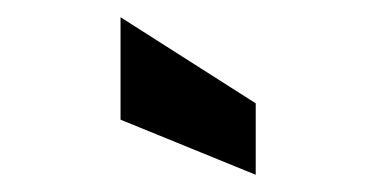

<svg xmlns="http://www.w3.org/2000/svg" viewBox="-20 -779 437 223"><path d="M277 -576 120 -640V-759L277 -659Z"/></svg>

Font: Cabin Condensed
Style: Bold
Weight: 700
Width: 3
Designer: Pablo Impallari
Foundry: Pablo Impallari. http://www.impallari.com Igino Marini. http://www.ikern.com
Version: Version 3.001; ttfautohint (v1.8.3)